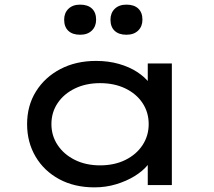

<svg xmlns="http://www.w3.org/2000/svg" viewBox="-20 -799 926 829"><path d="M388 10Q301 10 235.5 -25.5Q170 -61 133.5 -123Q97 -185 97 -263Q97 -343 135.5 -404.5Q174 -466 241 -501Q308 -536 395 -536Q448 -536 493.5 -523Q539 -510 572.5 -488Q606 -466 625.5 -440Q645 -414 646 -388L618 -389V-525H722V0H618V-139L639 -136Q638 -111 617 -85.5Q596 -60 561 -38.5Q526 -17 481.5 -3.5Q437 10 388 10ZM412 -85Q474 -85 521.5 -108.5Q569 -132 595.5 -172.5Q622 -213 622 -263Q622 -314 595.5 -354Q569 -394 521.5 -417Q474 -440 412 -440Q351 -440 303.5 -417Q256 -394 229 -354Q202 -314 202 -263Q202 -213 229 -172.5Q256 -132 303.5 -108.5Q351 -85 412 -85ZM526 -649Q493 -649 475 -666Q457 -683 457 -714Q457 -743 475.5 -761Q494 -779 526 -779Q559 -779 577 -762Q595 -745 595 -714Q595 -685 576.5 -667Q558 -649 526 -649ZM326 -649Q293 -649 275 -666Q257 -683 257 -714Q257 -743 275.5 -761Q294 -779 326 -779Q359 -779 377 -762Q395 -745 395 -714Q395 -685 376.5 -667Q358 -649 326 -649Z"/></svg>

Font: Lexend Peta
Style: Regular
Weight: 400
Designer: Bonnie Shaver-Troup, Thomas Jockin
Foundry: Lexend
Version: Version 1.007